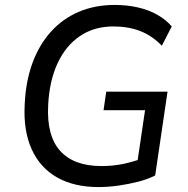

<svg xmlns="http://www.w3.org/2000/svg" viewBox="-20 -748 760 777"><path d="M378 9Q280 9 211 -30Q142 -69 108 -144.5Q74 -220 80 -326Q84 -418 111 -492Q138 -566 185.5 -619Q233 -672 298.5 -700Q364 -728 444 -728Q494 -728 538 -718Q582 -708 617 -688Q652 -668 675 -641L635 -563Q595 -604 547 -622.5Q499 -641 439 -641Q361 -641 303.5 -602Q246 -563 213 -492Q180 -421 175 -324Q168 -199 223.5 -137.5Q279 -76 390 -76Q439 -76 480.5 -85Q522 -94 559 -108L531 -59L567 -302H399L410 -377H658L608 -38Q579 -23 540.5 -13Q502 -3 460.5 3Q419 9 378 9Z"/></svg>

Font: Nunitoga
Style: Medium Italic
Weight: 500
Italic angle: -9°
Designer: Vernon Adams
Foundry: Vernon Adams
Version: Version 1.0